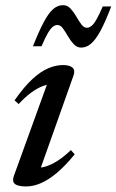

<svg xmlns="http://www.w3.org/2000/svg" viewBox="-20 -694 440 726"><path d="M32.5 -29 164 -392 182 -376Q163.5 -376.5 142 -368.5Q120.5 -360.5 97.5 -343.5Q74.5 -326.5 50.5 -300.5L35 -314.5Q71 -366 102.5 -395Q134 -424 162.8 -436Q191.5 -448 218 -448Q244 -448 254.5 -438Q265 -428 258 -408.5L126 -36.5L112 -60Q130 -58 151.8 -64.2Q173.5 -70.5 197.8 -86Q222 -101.5 248 -126.5L262.5 -110.5Q226 -66 193.8 -39.2Q161.5 -12.5 133.2 -0.8Q105 11 79 11Q47 11 36 1.2Q25 -8.5 32.5 -29ZM400.5 -669.5Q378.5 -611.5 360 -577.5Q341.5 -543.5 324.2 -528.8Q307 -514 287 -514Q271 -514 259 -526.8Q247 -539.5 237.2 -556.5Q227.5 -573.5 218 -586.5Q208.5 -599.5 197 -599.5Q188.5 -599.5 180 -593Q171.5 -586.5 161.2 -569.2Q151 -552 137 -519H104.5Q127.5 -577 145.8 -611Q164 -645 181.2 -659.8Q198.5 -674.5 218.5 -674.5Q234.5 -674.5 246.5 -661.8Q258.5 -649 268.2 -632Q278 -615 287.5 -602Q297 -589 308.5 -589Q317 -589 325.5 -595.5Q334 -602 344.2 -619.5Q354.5 -637 368.5 -669.5Z"/></svg>

Font: Newsreader 24pt Medium
Style: Italic
Weight: 500
Italic angle: -17°
Designer: Hugues Gentile
Foundry: Production Type
Version: Version 1.003